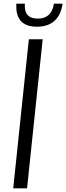

<svg xmlns="http://www.w3.org/2000/svg" viewBox="-20 -1023 360 1043"><path d="M180.7 -877.9Q120.6 -877.9 92.3 -910.2Q68.4 -938.5 68.4 -987.3Q68.4 -994.6 68.8 -1002.9H115.2Q114.7 -996.1 114.7 -990.2Q114.7 -921.9 185.1 -921.9Q260.7 -921.9 272.9 -1002.9H319.8Q312 -942.9 276.6 -910.4Q241.2 -877.9 180.7 -877.9ZM51.8 0 136.7 -809.6H211.9L127 0Z"/></svg>

Font: Oswald
Style: Light
Weight: 300
Designer: Vernon Adams
Foundry: Vernon Adams
Version: 3.0; ttfautohint (v0.95.6-bc232) -l 8 -r 50 -G 200 -x 0 -w "